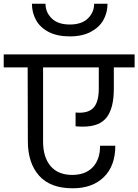

<svg xmlns="http://www.w3.org/2000/svg" viewBox="-47 -1033 745 1034"><path d="M360 -427Q367 -426 381 -426Q436 -426 460.5 -457.5Q485 -489 485 -556V-670H185V-271Q185 -186 225.5 -138.5Q266 -91 342 -91Q413 -91 452.5 -132.5Q492 -174 492 -248H574Q574 -140 512.5 -79.5Q451 -19 344 -19Q224 -19 163.5 -87Q103 -155 103 -273L102 -670H-27V-740H678V-670H566V-554Q566 -451 527.5 -401Q489 -351 400 -351Q374 -351 360 -353ZM532 -1013Q532 -965 510 -925.5Q488 -886 442 -861.5Q396 -837 329 -837Q261 -837 215 -861Q169 -885 147 -925Q125 -965 125 -1013H198Q198 -967 231.5 -934Q265 -901 329 -901Q393 -901 426.5 -934Q460 -967 460 -1013Z"/></svg>

Font: A Bank Premium Regular
Style: Regular
Weight: 400
Designer: Ninad Kale (Devanagari), Jonny Pinhorn (Latin), Htun Naung (Myanmar)
Foundry: Indian Type Foundry
Version: 4.004